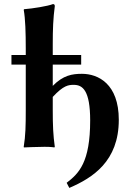

<svg xmlns="http://www.w3.org/2000/svg" viewBox="-20 -718 642 939"><path d="M106 -481V-449H36V-402H106V-180C106 -105 105 -54 96 0L97 3C97 3 163 0 198 0C232 0 246 3 246 3L248 0C240 -57 238 -104 238 -180V-244C291 -301 315 -303 341 -303C384 -303 421 -276 421 -129C421 76 366 130 306 176L319 201C433 152 561 71 561 -132C561 -308 460 -357 381 -357C333 -357 289 -350 238 -298V-402H377V-449H238V-501C238 -576 240 -627 248 -688C248 -695 245 -698 239 -698C214 -688 139 -676 98 -673L96 -670C104 -627 106 -557 106 -481Z"/></svg>

Font: Libertinus Sans
Style: Bold
Weight: 700
Designer: Philipp H. Poll, Khaled Hosny
Foundry: Caleb Maclennan
Version: Version 7.050;RELEASE